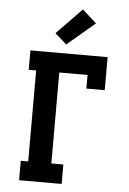

<svg xmlns="http://www.w3.org/2000/svg" viewBox="-64 -1037 727 1083"><g transform="rotate(5 300.0 -495.5)"><path d="M86 0V-110H128V-625H86V-735H523V-548H419V-625H259V-110H327V0ZM284 -786 218 -844 361 -991 441 -919Z"/></g></svg>

Font: Iosevka HT Extrabold Extended
Style: Regular
Weight: 800
Width: 7
Monospace: yes
Designer: Belleve Invis
Foundry: Belleve Invis
Version: Version 32.3.0; ttfautohint (v1.8.4)